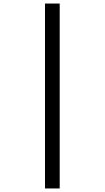

<svg xmlns="http://www.w3.org/2000/svg" viewBox="-20 -871 591 1084"><path d="M234 193V-851H317V193Z"/></svg>

Font: Noto Sans Tamil UI SemiCondensed Medium
Style: Regular
Weight: 500
Width: 4
Designer: Jelle Bosma - Monotype Design Team
Foundry: Monotype Imaging Inc.
Version: Version 2.004; ttfautohint (v1.8.4.7-5d5b)